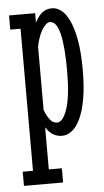

<svg xmlns="http://www.w3.org/2000/svg" viewBox="-50 -511 399 737"><g transform="rotate(-5 149.0 -143.0)"><path d="M12.2 -464.8H112.8V-428.2Q127 -456.1 142.8 -467Q158.7 -478 179.2 -478Q195.8 -478 213.1 -465.6Q230.5 -453.1 244.4 -424.3Q258.3 -395.5 267.1 -348.4Q275.9 -301.3 275.9 -231.9Q275.9 -168 267.8 -121.8Q259.8 -75.7 245.8 -45.7Q231.9 -15.6 213.6 -1.2Q195.3 13.2 174.8 13.2Q158.2 13.2 142.6 5.1Q127 -2.9 112.8 -24.9V137.2H163.1V191.9H12.2V137.2H51.8V-410.2H12.2ZM112.8 -91.8Q121.1 -69.3 132.8 -54.2Q144.5 -39.1 160.2 -39.1Q183.6 -39.1 199.7 -88.4Q215.8 -137.7 215.8 -231.9Q215.8 -327.1 203.9 -376.5Q191.9 -425.8 166 -425.8Q157.7 -425.8 149.4 -417.7Q141.1 -409.7 133.8 -396.7Q126.5 -383.8 121.1 -367.7Q115.7 -351.6 112.8 -335Z"/></g></svg>

Font: Stint Ultra Condensed
Style: Regular
Weight: 400
Width: 1
Designer: Astigmatic (AOETI)
Foundry: Astigmatic (AOETI)
Version: Version 1.000